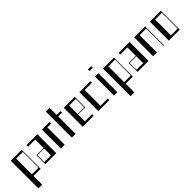

<svg xmlns="http://www.w3.org/2000/svg" viewBox="284 -2306 4088 4088"><g transform="rotate(-45 2328.5 -261.5)"><path d="M70 -570H400V0H183.8V261H70ZM385 -48V-522H183.8V-48Z M540 -268H756.2V-522H540V-570H870V0H540ZM756.2 -48V-253H555V-48Z M1010 -570H1238V-522H1123.8V0H1010Z M1338 -784H1451.8V-570H1566V-522H1451.8V0H1338Z M1666 -570H1996V-253H1779.8V-48H1996V0H1666ZM1981 -268V-522H1779.8V-268Z M2136 -570H2466V-522H2249.8V-48H2466V0H2136Z M2606 -570H2706.6V0H2606ZM2606 -784H2706.6V-736H2606Z M2847 -570H3177V0H2960.8V261H2847ZM3162 -48V-522H2960.8V-48Z M3317 -268H3533.2V-522H3317V-570H3647V0H3317ZM3533.2 -48V-253H3332V-48Z M3787 -570H4117V0H4102V-522H3900.8V0H3787Z M4257 -570H4587V0H4257ZM4572 -48V-522H4370.8V-48Z"/></g></svg>

Font: Facade Sud
Style: Regular
Weight: 100
Designer: Éléonore Fines
Foundry: Velvetyne Type Foundry
Version: Version 1.001;Glyphs 3.2 (3202)